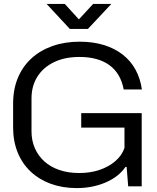

<svg xmlns="http://www.w3.org/2000/svg" viewBox="-20 -952 800 981"><path d="M372 9Q300 9 240.5 -12.5Q181 -34 137.5 -74.5Q94 -115 70.5 -172.5Q47 -230 47 -301V-422Q47 -496 71.5 -554.5Q96 -613 141 -654Q186 -695 248.5 -717Q311 -739 387 -739Q455 -739 510.5 -722Q566 -705 607 -673Q648 -641 672.5 -596Q697 -551 705 -495H612Q604 -537 585.5 -568Q567 -599 538.5 -619.5Q510 -640 472 -650.5Q434 -661 386 -661Q310 -661 255 -634Q200 -607 170.5 -559.5Q141 -512 141 -449V-281Q141 -234 158 -195Q175 -156 206.5 -127.5Q238 -99 283 -83.5Q328 -68 385 -68Q442 -68 489 -84Q536 -100 569.5 -129Q603 -158 616 -196V-300H395V-374H704V0H635L627 -99H621Q586 -48 519 -19.5Q452 9 372 9ZM337 -804 218 -932H311L383 -853L456 -932H549L429 -804Z"/></svg>

Font: Hubot Sans
Style: Regular
Weight: 400
Designer: Deni Anggara
Foundry: GitHub, Inc., Subsidiary of Microsoft Corporation
Version: Version 2.000